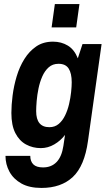

<svg xmlns="http://www.w3.org/2000/svg" viewBox="-20 -743 541 945"><path d="M184 182Q124 182 85 160Q46 138 26.5 102Q7 66 7 24H129Q129 51 144 66Q159 81 192 81Q233 81 258.5 54.5Q284 28 292 -25L300 -79Q279 -51 247.5 -32.5Q216 -14 181 -14Q141 -14 108 -32Q75 -50 55.5 -88Q36 -126 36 -187Q36 -226 42 -273Q48 -320 62 -367Q76 -414 100 -452.5Q124 -491 158.5 -514.5Q193 -538 241 -538Q282 -538 314 -518.5Q346 -499 363 -456L386 -526H480L413 -49Q396 74 338.5 128Q281 182 184 182ZM223 -117Q250 -117 269 -133Q288 -149 300.5 -175Q313 -201 320 -231Q327 -261 330 -289.5Q333 -318 333 -338Q333 -382 318 -405.5Q303 -429 268 -429Q239 -429 219.5 -411.5Q200 -394 188 -366.5Q176 -339 169.5 -307.5Q163 -276 160.5 -246Q158 -216 158 -196Q158 -117 223 -117ZM234 -608 250 -723H371L355 -608Z"/></svg>

Font: Archivo Narrow
Style: Bold Italic
Weight: 700
Italic angle: -8°
Designer: Hector Gatti
Foundry: Omnibus-Type
Version: Version 3.002